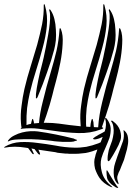

<svg xmlns="http://www.w3.org/2000/svg" viewBox="-70 -747 646 935"><path d="M202 -551Q204 -577 202 -603Q201 -630 195 -654Q189 -678 178 -695Q176 -697 175 -699Q174 -702 172 -702Q171 -702 170 -699Q169 -697 171 -693Q175 -680 174 -657Q173 -634 169 -606Q165 -578 159 -548Q154 -518 148 -492Q143 -466 138 -447Q134 -429 132 -423Q128 -410 124 -392L116 -355Q112 -336 109 -318Q106 -300 105 -288V-276Q104 -268 106 -268Q110 -267 113 -274Q116 -282 117 -284Q139 -336 159 -394Q180 -452 194 -506Q199 -525 202 -551ZM492 -551Q494 -577 492 -603Q491 -630 485 -654Q479 -678 468 -695Q466 -697 465 -699Q464 -702 462 -702Q461 -702 460 -699Q459 -697 461 -693Q465 -680 464 -657Q463 -634 459 -606Q455 -578 449 -548Q444 -518 438 -492Q433 -466 428 -447Q424 -429 422 -423Q418 -410 414 -392L406 -355Q402 -336 399 -318Q396 -300 395 -288V-276Q394 -268 396 -268Q400 -267 403 -274Q406 -282 407 -284Q429 -336 449 -394Q470 -452 484 -506Q489 -525 492 -551ZM77 -108Q58 -107 38 -102Q18 -97 1 -88Q-18 -79 -28 -66Q-32 -62 -32 -58H-31Q-30 -58 -26 -60Q-13 -67 18 -68Q50 -70 85 -69Q119 -68 147 -65Q176 -62 183 -61Q193 -59 208 -58L237 -56H267Q280 -56 290 -58Q293 -60 299 -61Q305 -62 305 -64Q305 -67 298 -68Q292 -70 290 -72Q247 -83 202 -92Q157 -101 114 -107Q98 -109 77 -108ZM387 -128V-130Q387 -132 386 -139L385 -152Q384 -158 382 -163Q381 -168 380 -168Q376 -168 374 -157Q371 -146 370 -130V-129Q361 -129 351 -130H350Q349 -137 349 -144Q348 -183 352 -221Q357 -259 365 -294Q378 -349 396 -405Q414 -461 428 -515Q443 -569 448 -620Q453 -672 439 -720Q439 -721 438 -724Q436 -727 435 -727Q433 -726 433 -721Q434 -677 425 -629Q415 -581 401 -529Q386 -478 369 -423Q352 -369 339 -314Q330 -274 325 -232Q319 -190 322 -149Q322 -140 323 -132Q296 -135 269 -138Q248 -141 217 -145Q186 -149 153 -149H143Q149 -165 156 -186Q173 -236 185 -284Q191 -310 203 -353Q215 -397 224 -443Q233 -490 235 -533Q238 -577 227 -604L225 -608Q224 -610 223 -610Q220 -610 220 -605Q216 -548 205 -499Q193 -449 179 -402Q156 -326 138 -251Q124 -197 120 -148Q107 -147 95 -146V-152Q94 -158 92 -163Q91 -168 90 -168Q86 -168 84 -157Q82 -151 81 -144Q69 -142 59 -138V-144Q58 -183 62 -221Q67 -259 75 -294Q88 -349 106 -405Q124 -461 138 -515Q153 -569 158 -620Q163 -672 149 -720Q149 -721 148 -724Q146 -727 145 -727Q143 -726 143 -721Q144 -677 135 -629Q125 -581 111 -529Q96 -478 79 -423Q62 -369 49 -314Q40 -274 35 -232Q29 -190 32 -149Q33 -134 35 -125L33 -124Q31 -123 31 -121Q31 -119 35 -120Q79 -125 118 -120Q158 -115 192 -110Q252 -101 311 -99Q369 -97 422 -117Q433 -120 433 -124Q433 -126 426 -127Q433 -148 446 -186Q463 -236 475 -284Q481 -310 493 -353Q505 -397 514 -443Q523 -490 525 -533Q528 -577 517 -604L515 -608Q514 -610 513 -610Q510 -610 510 -605Q506 -548 495 -499Q483 -449 469 -402Q446 -326 428 -251Q412 -187 408 -127Q398 -127 387 -128ZM534 31Q537 19 543 -1Q549 -19 552 -39Q556 -58 553 -78Q551 -96 538 -109L534 -112Q533 -113 532 -112Q530 -112 532 -108Q536 -83 529 -60Q521 -38 514 -19Q501 15 491 46Q480 78 485 113Q489 135 503 148Q511 155 504.5 137Q498 119 503 107Q507 93 514 81Q519 67 521 63ZM515 -111Q506 -138 481 -156L477 -159Q474 -160 472 -159L471 -158Q471 -155 473 -154Q480 -145 482 -129Q485 -114 483 -97Q481 -80 476 -62Q470 -44 464 -29Q459 -17 457 -2Q454 13 454 21V32Q455 37 457 38Q460 38 462 36Q465 33 466 32Q481 9 495 -17Q509 -41 517 -65Q523 -84 515 -111ZM492 148Q484 135 478 126L464 103Q458 91 452 83Q450 80 449 85Q448 90 449 99Q449 106 451 116Q452 124 455 129Q463 143 473 151Q483 158 495 166Q504 169 505 168Q507 167 504 164Q498 158 492 148ZM420 -54Q413 -51 409 -49Q380 -38 350 -32Q319 -27 291 -28Q245 -29 201 -38Q155 -46 112 -51Q69 -57 29 -55Q-11 -53 -46 -33L-48 -31Q-50 -31 -50 -29Q-50 -28 -47 -28Q0 -37 54 -28Q61 -27 67 -26Q76 -13 88 2Q89 2 91 3L95 4Q96 4 93 -2Q88 -13 83 -24Q91 -22 98 -21Q105 -11 115 1Q116 3 118 4Q122 6 124 6Q126 6 125 3L124 -2Q120 -11 117 -18Q143 -14 171 -10L199 -6L211 -3L249 1H258Q262 1 267 2H279Q312 3 347 -2Q359 -4 379 -10Q386 -12 393 -15Q396 -16 404 -19Q403 -15 402 -12Q397 1 396 5L394 14Q389 29 389 42L390 59L393 75Q402 101 415 120Q433 146 469 163Q471 164 476 165Q480 166 474 161Q435 128 426 91Q416 54 424 23Q431 -1 443 -26Q454 -51 463 -75Q470 -99 469 -123Q467 -147 449 -170Q447 -172 444 -173Q442 -173 442 -170Q451 -139 440 -107Q433 -103 430 -101L409 -90Q407 -89 403 -86L394 -81Q389 -78 386 -75Q383 -73 383 -72Q384 -68 392 -68Q402 -69 413 -73Q420 -76 427 -79L430 -80Q425 -67 420 -54Z"/></svg>

Font: mr_AkronimG
Style: Regular
Weight: 400
Version: Version 1.002 April 14, 2020